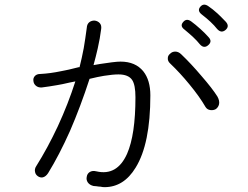

<svg xmlns="http://www.w3.org/2000/svg" viewBox="-20 -813 1040 805"><path d="M343.8 -696.3Q337.9 -651.4 331.1 -611.3Q323.2 -569.3 313.5 -531.2H309.6Q264.6 -519.5 236.3 -514.6Q189.5 -504.9 149.4 -502.9Q133.8 -502.9 126 -494.1Q118.2 -485.4 120.1 -473.6Q121.1 -461.9 129.9 -454.1Q139.6 -445.3 155.3 -446.3Q186.5 -450.2 219.7 -456.1Q238.3 -459 271.5 -466.8L295.9 -471.7Q265.6 -377 222.7 -284.2Q179.7 -192.4 131.8 -116.2Q124 -104.5 127 -91.8Q128.9 -81.1 138.7 -74.2Q148.4 -67.4 159.2 -69.3Q171.9 -72.3 181.6 -86.9Q228.5 -163.1 273.4 -263.7Q317.4 -365.2 355.5 -482.4Q391.6 -491.2 416 -495.1Q453.1 -501 476.6 -501Q518.6 -501 534.2 -477.5Q547.9 -457 547.9 -405.3Q547.9 -248 512.7 -168Q470.7 -74.2 383.8 -94.7Q367.2 -98.6 356.4 -91.8Q345.7 -85 343.8 -72.3Q340.8 -59.6 347.7 -48.8Q355.5 -37.1 372.1 -33.2L383.8 -32.2Q395.5 -30.3 401.4 -30.3Q410.2 -28.3 418 -28.3Q499 -28.3 548.8 -110.4Q610.4 -210 610.4 -413.1Q610.4 -476.6 581.1 -513.7Q547.9 -554.7 485.4 -554.7Q472.7 -554.7 449.2 -551.8Q434.6 -549.8 400.4 -544.9L372.1 -540Q381.8 -575.2 389.6 -609.4Q399.4 -652.3 404.3 -692.4Q406.2 -707 398.4 -715.8Q390.6 -724.6 377.9 -726.6Q365.2 -727.5 355.5 -720.7Q344.7 -712.9 343.8 -696.3ZM740.2 -585Q728.5 -596.7 714.8 -596.7Q702.1 -596.7 693.4 -587.9Q683.6 -580.1 683.6 -569.3Q682.6 -556.6 693.4 -546.9Q735.4 -506.8 774.4 -459Q816.4 -408.2 841.8 -364.3Q848.6 -353.5 861.3 -351.6Q874 -349.6 884.8 -355.5Q895.5 -363.3 898.4 -376Q901.4 -390.6 891.6 -408.2Q870.1 -442.4 824.2 -495.1Q781.2 -545.9 740.2 -585ZM853.5 -787.1Q834 -800.8 820.3 -785.2Q805.7 -768.6 825.2 -752.9Q846.7 -736.3 862.3 -721.7Q878.9 -706.1 889.6 -692.4Q907.2 -671.9 925.8 -687.5Q943.4 -703.1 926.8 -721.7Q907.2 -742.2 892.6 -755.9Q871.1 -775.4 853.5 -787.1ZM781.2 -723.6Q761.7 -737.3 748 -720.7Q733.4 -704.1 752.9 -689.5Q775.4 -670.9 790 -657.2Q806.6 -641.6 817.4 -627.9Q835 -607.4 853.5 -624Q871.1 -639.6 854.5 -657.2Q837.9 -675.8 820.3 -691.4Q799.8 -710 781.2 -723.6Z"/></svg>

Font: GulimChe
Style: Regular
Weight: 400
Monospace: yes
Version: Version 2.21